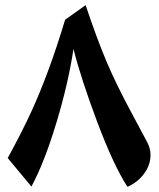

<svg xmlns="http://www.w3.org/2000/svg" viewBox="-20 -701 611 740"><path d="M310.1 -681.2Q351.6 -556.2 390.4 -464.1Q429.2 -372.1 496.6 -248L547.9 -151.9Q560.1 -128.4 560.1 -104Q560.1 -65.4 535.6 -32Q511.2 1.5 471.2 19Q418 -63 355.2 -229.7Q292.5 -396.5 263.2 -512.2Q243.2 -378.9 196.8 -226.1Q150.4 -73.2 101.1 18.1L9.8 -91.8Q67.9 -198.7 101.3 -272Q134.8 -345.2 166.7 -431.6Q198.7 -518.1 231 -625Z"/></svg>

Font: Sahl Naskh
Style: Bold
Weight: 700
Designer: Pascal Zoghbi
Version: Version 1.001